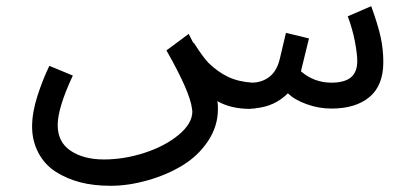

<svg xmlns="http://www.w3.org/2000/svg" viewBox="-20 -350 1339 619"><path d="M794.9 0 785.6 1Q724.6 1 680.7 -23.9Q682.6 -16.1 682.6 1.5Q682.6 56.6 650.9 104.5Q619.1 152.3 568.6 183.1Q518.1 213.9 455.8 231.4Q393.6 249 337.2 249Q280.8 249 237.1 237.3Q193.4 225.6 158.4 202.9Q123.5 180.2 103.5 142.1Q83.5 104 83.5 58.3Q83.5 12.7 100.6 -40.5Q117.7 -93.8 139.2 -137.7L214.8 -106.4Q166 -2 166 53.2Q166 108.4 208 136.2Q250 164.1 314.9 164.1Q379.9 164.1 445.6 142.8Q511.2 121.6 555.7 85Q600.1 48.3 600.1 9.3L599.1 1Q592.8 -53.7 516.6 -187.5L588.4 -240.7Q589.8 -238.3 604 -210V-213.4Q633.8 -166.5 651.9 -147.5Q682.6 -117.7 715.6 -102.1Q748.5 -86.4 793.5 -83.5Q826.2 -84.5 849.4 -103Q872.6 -121.6 881.8 -159.2L901.9 -244.1L976.1 -226.1L950.2 -120.1Q992.7 -83.5 1048.3 -83.5Q1090.3 -83.5 1111.1 -100.3Q1131.8 -117.2 1131.8 -153.3Q1131.8 -176.3 1124 -217Q1116.2 -257.8 1101.1 -297.4L1176.8 -330.1Q1198.7 -269.5 1207.3 -230.2Q1215.8 -190.9 1215.8 -149.9Q1215.8 -74.7 1171.4 -37.4Q1127 0 1048.3 0Q1007.3 0 968.3 -14.2Q929.2 -28.3 908.2 -49.3Q865.2 -6.3 802.7 -1V0Z"/></svg>

Font: GanjNamehSans
Style: Regular
Weight: 400
Designer: Mohammad Saleh Souzanchi
Foundry: http://font-store.ir
Version: Version:0.0.4;RFB:1.2.5;Building:2016-12-11 09:43:53.670092